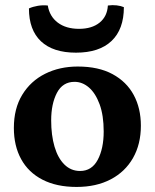

<svg xmlns="http://www.w3.org/2000/svg" viewBox="-20 -730 612 759"><path d="M282.7 9Q203.7 9 148 -19.7Q92.3 -48.4 63.6 -100.9Q34.8 -153.3 34.8 -224.3Q34.8 -301.2 68 -355.4Q101.1 -409.7 158.4 -438.4Q215.7 -467 287.4 -467Q369.4 -467 424.8 -437Q480.3 -407 508.6 -354.5Q536.9 -302.1 536.9 -233.2Q536.9 -160 505.8 -105.4Q474.7 -50.9 417.7 -21Q360.6 9 282.7 9ZM296.5 -54.1Q342.9 -54.1 366.4 -98.4Q389.9 -142.7 389.9 -210.2Q389.9 -273.8 373.8 -317.7Q357.6 -361.6 331.6 -384.1Q305.5 -406.5 274.8 -406.5Q227.8 -406.5 205 -362.9Q182.3 -319.3 182.3 -254.2Q182.3 -195.5 195.6 -150.1Q209 -104.7 234.8 -79.4Q260.6 -54.1 296.5 -54.1ZM469.7 -701.7Q469.7 -614.4 421 -568.1Q372.3 -521.8 280.3 -521.8Q189.8 -521.8 142.1 -566.6Q94.4 -611.4 94.4 -696.7Q110.2 -703.8 129.9 -707.1Q149.5 -710.3 168.9 -708.2Q175.9 -665.1 208.5 -640.5Q241.1 -616 292.4 -616Q343.2 -616 373.6 -640.5Q404 -665.1 406.4 -708.2Q424.8 -710.8 441.3 -708.8Q457.9 -706.8 469.7 -701.7Z"/></svg>

Font: Vollkorn
Style: Regular
Weight: 400
Designer: Friedrich Althausen
Foundry: Friedrich Althausen
Version: Version 5.001